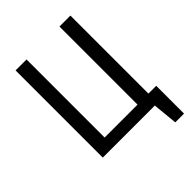

<svg xmlns="http://www.w3.org/2000/svg" viewBox="-236 -806 1072 1072"><g transform="rotate(-45 300.0 -270.0)"><path d="M83.5 0V-688.5H170V-72H430V-688.5H516.5V0ZM578 -72.5V147H509L494.5 0H473L479 -72.5Z"/></g></svg>

Font: Fast_Mono
Style: Regular
Weight: 400
Monospace: yes
Designer: Carrois Corporate, Edenspiekermann AG, Nikita Prokopov
Foundry: Carrois Corporate, Edenspiekermann AG, Nikita Prokopov
Version: Version 5.002